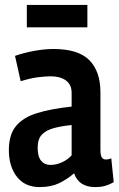

<svg xmlns="http://www.w3.org/2000/svg" viewBox="-20 -750 482 780"><path d="M16 -140Q16 -203 45 -238Q74 -273 130.5 -290.5Q187 -308 271 -317V-373Q271 -406 248 -423Q225 -440 186 -440Q164 -440 133 -436Q102 -432 64 -420L41 -523Q78 -536 120 -543.5Q162 -551 197 -551Q298 -551 343 -505.5Q388 -460 388 -375V-142Q388 -118 394 -110Q400 -102 410 -102Q415 -102 420.5 -103Q426 -104 432 -107L442 -10Q427 -1 409 4.5Q391 10 367 10Q300 10 281 -46Q252 -21 219.5 -5.5Q187 10 141 10Q81 10 48.5 -32Q16 -74 16 -140ZM133 -150Q133 -114 147 -97Q161 -80 185 -80Q208 -80 231.5 -90.5Q255 -101 271 -119V-242Q230 -238 198.5 -229.5Q167 -221 150 -203Q133 -185 133 -150ZM89 -639V-730H335V-639Z"/></svg>

Font: Georama Semi Condensed SemiBold
Style: Regular
Weight: 600
Width: 4
Designer: Jean-Baptiste Levee
Foundry: Production Type
Version: Version 1.000